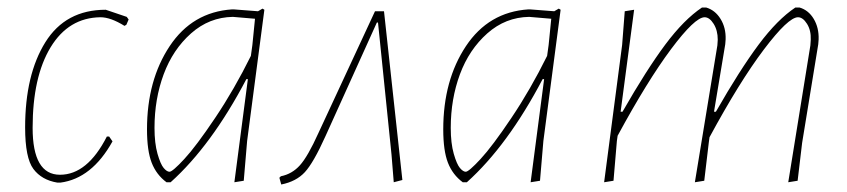

<svg xmlns="http://www.w3.org/2000/svg" viewBox="-20 -482 2259 512"><path d="M262 -456 318 -437 323 -430 317 -416 312 -413Q275 -436 248 -436Q163 -435 115 -356Q67 -277 67 -141Q67 -16 140 -16Q213 -16 265 -118H271L280 -105Q225 -6 141 5H133Q91 -2 69 -31.5Q47 -61 47 -142Q47 -283 101 -369.5Q155 -456 262 -456Z M599 -457H603L668 -452L680 -459L685 -456L639 -106L630 0L605 4L641 -271H637Q544 -94 435 4H424Q397 -16 384.5 -48Q372 -80 372 -137Q372 -268 432.5 -359Q493 -450 599 -457ZM392 -141Q392 -100 400 -72Q408 -44 416.5 -34Q425 -24 432 -24Q440 -24 471.5 -58Q503 -92 554 -168Q605 -244 649 -333L653 -362L660 -432L601 -437Q538 -436 489.5 -393Q441 -350 416.5 -284Q392 -218 392 -141Z M980 -452H1004L1053 -2L1030 4L1024 -70L988 -422H985L848 -119Q816 -48 793 -23Q770 2 730 10L725 -8L729 -12Q759 -18 780 -41.5Q801 -65 829 -127Z M1389 -457H1393L1458 -452L1470 -459L1475 -456L1429 -106L1420 0L1395 4L1431 -271H1427Q1334 -94 1225 4H1214Q1187 -16 1174.5 -48Q1162 -80 1162 -137Q1162 -268 1222.5 -359Q1283 -450 1389 -457ZM1182 -141Q1182 -100 1190 -72Q1198 -44 1206.5 -34Q1215 -24 1222 -24Q1230 -24 1261.5 -58Q1293 -92 1344 -168Q1395 -244 1439 -333L1443 -362L1450 -432L1391 -437Q1328 -436 1279.5 -393Q1231 -350 1206.5 -284Q1182 -218 1182 -141Z M1671 -456 1635 -184H1640Q1704 -296 1754 -363Q1804 -430 1852 -462H1863Q1887 -455 1901.5 -431.5Q1916 -408 1915 -377L1914 -364L1884 -184H1889Q1953 -296 2003 -363Q2053 -430 2101 -462H2112Q2136 -455 2150 -431.5Q2164 -408 2163 -377L2162 -364L2119 -101L2107 0L2082 4L2141 -361L2142 -376Q2143 -401 2132 -418.5Q2121 -436 2108 -436Q2082 -436 2017 -350Q1952 -264 1872 -116L1870 -101L1858 0L1833 4L1893 -361L1894 -376Q1894 -401 1883 -418.5Q1872 -436 1859 -436Q1833 -436 1769.5 -351Q1706 -266 1627 -120L1625 -106L1616 0L1591 4L1639 -362L1646 -452Z"/></svg>

Font: Alegreya Sans SC Thin
Style: Italic
Weight: 100
Italic angle: -7°
Designer: Juan Pablo del Peral
Foundry: Huerta Tipografica
Version: Version 2.007